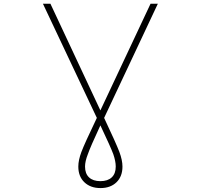

<svg xmlns="http://www.w3.org/2000/svg" viewBox="-20 -752 1040 1002"><path d="M388.7 117.2Q388.7 84 404.8 41Q420.9 -2 485.4 -136.7L204.1 -732.4H243.2L503.9 -175.8L765.6 -732.4H803.7L523.4 -136.7Q586.9 -2 603 41Q619.1 84 619.1 117.2Q619.1 168.9 587.9 199.2Q556.6 229.5 504.4 229.5Q452.1 229.5 420.4 199.2Q388.7 168.9 388.7 117.2ZM584 117.2Q584 89.8 571.3 52.7Q557.6 15.6 503.9 -97.7Q451.2 15.6 438.5 52.7Q423.8 89.8 423.8 117.2Q423.8 154.3 444.8 173.8Q465.8 193.4 503.9 193.4Q542 193.4 563 173.8Q584 154.3 584 117.2Z"/></svg>

Font: GenEi Gothic M ExtraLight
Style: Regular
Weight: 200
Designer: o_tamon (Modified); [Source Han Sans]
Ryoko NISHIZUKA  (kana & ideographs); Paul D. Hunt (Latin, Greek & Cyrillic); Wenl
Version: Version 1.1a;Original Version 1.004